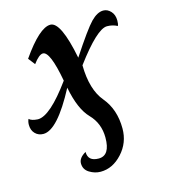

<svg xmlns="http://www.w3.org/2000/svg" viewBox="-124 -569 803 911"><g transform="rotate(-15 277.5 -114.0)"><path d="M258.3 253.4Q230 253.4 203.9 237.3Q177.7 221.2 177.7 190.9Q177.7 164.1 212.9 144Q212.9 190.4 265.6 190.4Q321.8 190.4 321.8 102.5Q321.8 32.2 275.4 -15.4Q229 -63 208 -172.9Q111.8 9.8 42.5 9.8Q18.1 9.8 2.2 -6.6Q-13.7 -22.9 -13.7 -49.8Q-13.7 -65.4 -7.8 -77.6Q2.9 -65.9 35.2 -64Q95.2 -64 200.7 -209.5Q173.3 -359.9 138.2 -359.9Q119.1 -359.9 89.8 -320.3L64 -353.5Q153.8 -482.4 207.5 -482.4Q258.8 -482.4 295.4 -296.9Q374.5 -417.5 406.2 -450Q438 -482.4 467.3 -482.4Q487.8 -482.4 503.9 -465.1Q520 -447.8 520 -419.4Q520 -400.9 515.6 -393.6Q492.7 -405.8 465.3 -405.8Q416 -405.8 305.2 -256.8Q306.6 -136.7 358.9 -74.5Q411.1 -12.2 411.1 82Q411.1 151.4 364.5 202.4Q317.9 253.4 258.3 253.4Z"/></g></svg>

Font: Kelvinch
Style: Bold Italic
Weight: 700
Italic angle: -10°
Designer: Paul James Miller
Foundry: High-Logic / Made with FontCreator
Version: Version 3.30 September 23, 2016